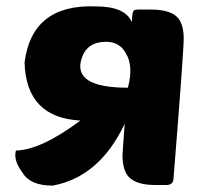

<svg xmlns="http://www.w3.org/2000/svg" viewBox="-20 -580 625 602"><path d="M381 -305Q399 -373 375 -412Q356 -449 312 -449Q253 -449 236 -397Q206 -305 381 -305ZM371 -192Q292 -25 145 2Q75 2 51 -38Q21 -78 30 -108Q109 -110 232 -202Q62 -211 57 -384Q80 -567 279 -560Q373 -560 393 -511Q394 -515 394 -521Q395 -542 399 -546Q401 -550 415 -550H454Q512 -550 536 -526Q556 -505 556 -459Q556 -419 524 -20Q523 0 502 0H466Q408 0 384 -25Q364 -46 364 -95Q364 -99 371 -192Z"/></svg>

Font: PoetsenOne
Style: Regular
Weight: 400
Designer: Rodrigo Fuenzalida, Pablo Impallari
Foundry: Pablo Impallari, Rodrigo Fuenzalida
Version: Version 1.000